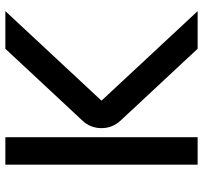

<svg xmlns="http://www.w3.org/2000/svg" viewBox="-40 -700 740 699"><g transform="rotate(-90 329.5 -350.0)"><path d="M180 -700V0H80V-700ZM240 -419 502 -700H639L313 -350L639 0H502L241 -280Q213 -310 213 -350Q213 -390 240 -419Z"/></g></svg>

Font: Skate blade
Style: Regular
Weight: 400
Italic angle: -7°
Designer: Valerio Brotto (Silverblur_type)
Version: Version 2.001